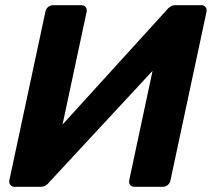

<svg xmlns="http://www.w3.org/2000/svg" viewBox="-20 -720 816 740"><path d="M36 0Q26 0 20 -7.5Q14 -15 16 -25L155 -675Q157 -686 165.5 -693Q174 -700 185 -700H294Q304 -700 310 -693Q316 -686 314 -675L221 -240L623 -682Q628 -689 636.5 -694.5Q645 -700 657 -700H756Q766 -700 772 -693Q778 -686 776 -675L637 -25Q635 -14 626.5 -7Q618 0 608 0H499Q488 0 482 -7Q476 -14 478 -25L568 -447L170 -18Q166 -12 157.5 -6Q149 0 135 0Z"/></svg>

Font: Rubik Light SemiBold
Style: Italic
Weight: 600
Italic angle: -12°
Version: Version 2.104